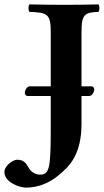

<svg xmlns="http://www.w3.org/2000/svg" viewBox="-40 -667 472 874"><path d="M191 -230V-81C191 99 185 128 142 128C124 128 106 118 96 105C83 88 78 60 38 60C20 60 -20 87 -20 116C-20 163 49 187 78 187C137 187 188 164 229 129C273 92 331 40 331 -103V-230H366C379 -230 389 -248 389 -260C389 -266 385 -274 376 -274H331V-522C331 -605 348 -610 408 -613C414 -619 414 -641 408 -647C359 -646 318 -645 260 -645C195 -645 144 -646 94 -647C88 -641 88 -619 94 -613C174 -610 191 -605 191 -522V-274H95C84 -274 73 -257 73 -245C73 -238 77 -230 86 -230Z"/></svg>

Font: Libertinus Serif
Style: Bold
Weight: 700
Designer: Philipp H. Poll, Khaled Hosny
Foundry: Caleb Maclennan
Version: Version 7.050;RELEASE